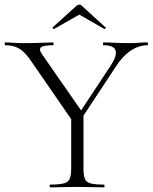

<svg xmlns="http://www.w3.org/2000/svg" viewBox="-25 -808 658 828"><path d="M297 -290 453 -526Q481 -570 473 -591.5Q465 -613 421 -613Q419 -613 419 -619Q419 -625 421 -625Q447 -625 471 -623.5Q495 -622 533 -622Q558 -622 573.5 -623.5Q589 -625 611 -625Q613 -625 613 -619Q613 -613 611 -613Q586 -613 562 -602.5Q538 -592 516.5 -572Q495 -552 476 -523L313 -276ZM298 -271 111 -542Q85 -581 60 -597Q35 -613 -2 -613Q-5 -613 -5 -619Q-5 -625 -2 -625Q15 -625 34.5 -623.5Q54 -622 71 -622Q98 -622 121.5 -622.5Q145 -623 166 -624Q187 -625 204 -625Q206 -625 206 -619Q206 -613 204 -613Q163 -613 152 -604Q141 -595 157 -573L335 -317ZM282 -310 335 -319V-81Q335 -52 341 -37Q347 -22 366 -17Q385 -12 423 -12Q426 -12 426 -6Q426 0 423 0Q400 0 371 -1Q342 -2 308 -2Q275 -2 245 -1Q215 0 192 0Q189 0 189 -6Q189 -12 192 -12Q230 -12 249.5 -17Q269 -22 275.5 -37Q282 -52 282 -81ZM202 -690 305 -783Q310 -788 317 -788Q324 -788 328 -783L430 -690Q433 -689 430 -685.5Q427 -682 425 -683L317 -745L208 -683Q207 -682 203.5 -685.5Q200 -689 202 -690Z"/></svg>

Font: Cormorant Garamond Light Light
Style: Regular
Weight: 300
Version: Version 4.001